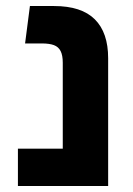

<svg xmlns="http://www.w3.org/2000/svg" viewBox="-20 -623 444 643"><path d="M190.2 0V-413Q190.2 -437.8 183 -452Q175.8 -466.2 160.5 -471.9Q145.2 -477.5 120 -477.5H64L80.2 -602.8H161Q253 -602.8 297.6 -558.2Q342.2 -513.8 342.2 -428V0ZM40 0V-125.2H263V0Z"/></svg>

Font: Noto Sans Hebrew Light
Style: Regular
Weight: 100
Version: Version 3.000